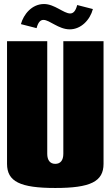

<svg xmlns="http://www.w3.org/2000/svg" viewBox="-20 -925 550 955"><path d="M162 -785C170 -816 182 -826 196 -826C227 -826 271 -779 327 -779C383 -779 428 -826 442 -880L364 -900C356 -869 344 -858 329 -858C297 -858 251 -905 199 -905C138 -905 97 -853 84 -805ZM15 -720V-110C15 -22 80 10 255 10C430 10 495 -22 495 -110V-720H295V-160C295 -128 281 -110 255 -110C229 -110 215 -128 215 -160V-720Z"/></svg>

Font: MikodacsPCS
Style: Regular
Weight: 900
Designer: gluk (gluksza@wp.pl)
Foundry: gluk (gluksza@wp.pl)
Version: Version 0.27